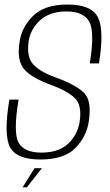

<svg xmlns="http://www.w3.org/2000/svg" viewBox="-20 -700 484 848"><path d="M79.5 127.5H98.5L165 43H132.5ZM158.5 4.5Q263.5 4.5 313.2 -46.5Q363 -97.5 372.5 -166Q385.5 -254 352.5 -288.5Q319.5 -323 232.5 -355.5Q159.5 -381 128 -414.2Q96.5 -447.5 106.5 -517Q114 -571 157 -610.2Q200 -649.5 273.5 -649.5Q347.5 -649.5 373.5 -605.8Q399.5 -562 376.5 -420H417Q441 -565.5 412.8 -622.8Q384.5 -680 278.5 -680Q176 -680 125.2 -629Q74.5 -578 66 -512.5Q54 -432.5 86.5 -394.5Q119 -356.5 204 -325.5Q277 -299 310.2 -267Q343.5 -235 331.5 -161Q322 -103 280 -64.5Q238 -26 163 -26Q87.5 -26 62.5 -69.2Q37.5 -112.5 62 -260H21.5Q-4.5 -106.5 23.8 -51Q52 4.5 158.5 4.5Z"/></svg>

Font: Anybody SemiCondensed ExtraLight
Style: Italic
Weight: 250
Width: 4
Italic angle: -10°
Version: Version 1.113;gftools[0.9.25]